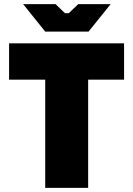

<svg xmlns="http://www.w3.org/2000/svg" viewBox="-20 -910 645 930"><path d="M199 -757H409L516 -890H359L313 -846H295L249 -890H92ZM199 0H407V-524H581V-700H24V-524H199Z"/></svg>

Font: Fixel Display Black
Style: Regular
Weight: 900
Designer: AlfaBravo + MacPaw
Foundry: Kyrylo Tkachov, Marchela Mozhyna, Serhii Makarenko, Maria Weinstein, Zakhar Kryvoshyya
Version: Version 1.211